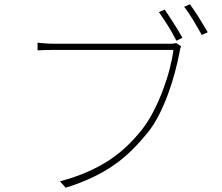

<svg xmlns="http://www.w3.org/2000/svg" viewBox="-20 -865 1040 900"><path d="M829 -648Q826 -641 824.5 -636Q823 -631 821 -617Q813 -575 799.5 -524.5Q786 -474 767.5 -423.5Q749 -373 725 -326Q701 -279 673 -244Q638 -201 600 -163Q562 -125 516.5 -93Q471 -61 414.5 -34Q358 -7 288 15L261 -15Q332 -34 389 -59Q446 -84 493 -115Q540 -146 578 -183Q616 -220 649 -262Q677 -299 701 -346Q725 -393 744 -443.5Q763 -494 775.5 -542.5Q788 -591 793 -631H236Q210 -631 192.5 -630.5Q175 -630 156 -629V-665Q175 -663 193.5 -661.5Q212 -660 237 -660H777Q785 -660 791.5 -660.5Q798 -661 806 -663ZM870 -845Q879 -833 890 -817Q901 -801 912 -783Q923 -765 934 -747Q945 -729 954 -714L926 -701Q917 -716 907 -734Q897 -752 886 -770Q875 -788 864 -804.5Q853 -821 843 -833ZM752 -820Q760 -808 771 -791.5Q782 -775 793.5 -757Q805 -739 816 -721Q827 -703 835 -688L807 -674Q799 -689 789 -707.5Q779 -726 767.5 -744Q756 -762 745 -779Q734 -796 725 -808Z"/></svg>

Font: SpoqaHanSans
Style: Thin
Weight: 250
Designer: [Spoqa Han Sans] Dong-huui Kim \uAE40 \uB3D9 \uD718   [Noto Sans] Ryoko NISHIZUKA \u897F \u585A \u6DBC \u5B50  (kana & i
Foundry: Spoqa (http://bi.spoqa.com)
Version: Version 1.004;PS 1.004;hotconv 1.0.82;makeotf.lib2.5.63406